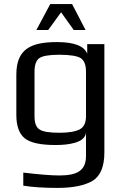

<svg xmlns="http://www.w3.org/2000/svg" viewBox="-20 -700 609 940"><path d="M60 -334V-137C60 -83 74 -45 101 -23C128 -1 178 10 253 10C313 10 398 0 401 -52V64C401 140 351 159 269 159C229 159 171 154 94 145V209C137 216 192 220 261 220C338 220 395 208 434 185C472 161 491 115 491 46V-484H407V-437C392 -475 343 -494 259 -494C128 -494 60 -458 60 -334ZM401 -131C401 -99 391 -78 371 -67C350 -56 317 -50 272 -50C223 -50 190 -55 174 -66C157 -76 149 -98 149 -131V-350C149 -382 157 -404 172 -415C187 -426 220 -432 270 -432C323 -432 359 -426 376 -415C393 -403 401 -381 401 -350ZM158 -553H216L279 -640L341 -553H399L333 -680H226Z"/></svg>

Font: Gamestation Text
Style: Bold
Weight: 400
Designer: Jonas Hecksher
Foundry: Jonas Hecksher, Playtypeª, e-types AS
Version: Version 1.003